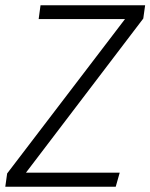

<svg xmlns="http://www.w3.org/2000/svg" viewBox="-22 -705 568 725"><path d="M5 -50 450 -633H124L131 -685H526L519 -635L76 -53H430L415 0H-2Z"/></svg>

Font: Fira Sans Light
Style: Italic
Weight: 300
Italic angle: -8°
Designer: bBox Type GmbH & Carrois Corporate GbR & Edenspiekermann AG
Foundry: bBox Type GmbH & Carrois Corporate GbR & Edenspiekermann AG
Version: Version 4.301